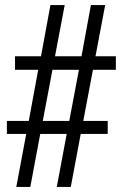

<svg xmlns="http://www.w3.org/2000/svg" viewBox="-20 -734 483 754"><path d="M44 0 83 -208H7V-259H93L130 -460H39V-513H141L178 -714H234L196 -513H300L337 -714H393L355 -513H435V-460H345L307 -259H403V-208H297L258 0H203L242 -208H138L99 0ZM148 -259H252L290 -460H186Z"/></svg>

Font: Noto Serif Hebrew ExtraCondensed
Style: Regular
Weight: 400
Width: 2
Designer: Monotype Design Team
Foundry: Monotype Imaging Inc.
Version: Version 2.004; ttfautohint (v1.8.4.7-5d5b)